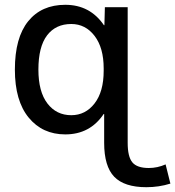

<svg xmlns="http://www.w3.org/2000/svg" viewBox="-20 -550 730 800"><path d="M512 -520V45Q512 103 531.5 126.5Q551 150 600 150Q636 150 670 135L690 215Q642 230 590 230Q498 230 456 186.5Q414 143 414 45V-75H412Q355 10 252 10Q157 10 99.5 -60Q42 -130 42 -260Q42 -393 97.5 -461.5Q153 -530 252 -530Q355 -530 413 -445H415L417 -520ZM140 -260Q140 -168 177.5 -119Q215 -70 277 -70Q336 -70 374 -119Q412 -168 412 -255V-265Q412 -351 374 -400.5Q336 -450 277 -450Q212 -450 176 -402.5Q140 -355 140 -260Z"/></svg>

Font: Mplus 1p Medium
Style: Regular
Weight: 500
Version: Version 1.061